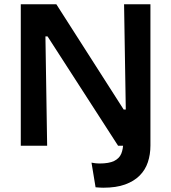

<svg xmlns="http://www.w3.org/2000/svg" viewBox="-20 -680 799 896"><path d="M426 194 407 79Q417 81 426.5 82Q436 83 444 83Q489 83 513 71Q537 59 546 37Q555 15 555 -15V-62H682V-1Q682 41 670 77Q658 113 631.5 139.5Q605 166 563.5 181Q522 196 462 196Q455 196 447 195.5Q439 195 426 194ZM77 0V-660H243L557 -169H567L559 -660H682V0H531L202 -510H192L200 0Z"/></svg>

Font: Bricolage Grotesque 16pt SemiBold
Style: Regular
Weight: 600
Version: Version 1.001;gftools[0.9.33.dev8+g029e19f]